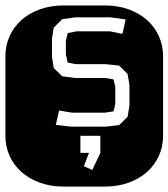

<svg xmlns="http://www.w3.org/2000/svg" viewBox="-22 -689 622 709"><path d="M364.3 -668.9Q413.6 -668.9 453.6 -654.3Q493.7 -639.6 521.7 -614.3Q549.8 -588.9 564.9 -554.9Q580.1 -521 580.1 -482.9V-186Q580.1 -147.9 564.9 -114Q549.8 -80.1 521.7 -54.7Q493.7 -29.3 453.6 -14.6Q413.6 0 364.3 0H213.9Q164.6 0 124.5 -14.6Q84.5 -29.3 56.4 -54.7Q28.3 -80.1 13.2 -114Q-2 -147.9 -2 -186V-482.9Q-2 -521 13.2 -554.9Q28.3 -588.9 56.4 -614.3Q84.5 -639.6 124.5 -654.3Q164.6 -668.9 213.9 -668.9ZM456.1 -374 449.2 -416 418 -446.8 367.2 -452.1H257.8L228 -458Q225.6 -466.3 224.6 -472.9Q223.6 -479.5 221.2 -486.8V-538.1L228 -566.9L260.3 -573.2H384.3L430.2 -564L441.9 -617.2L385.3 -625H256.8L208 -618.2L176.3 -586.9L169.9 -545.9V-479L176.3 -438L208 -407.2L256.8 -400.9H367.2L397 -396Q398.4 -388.7 400.4 -382.3Q402.3 -376 403.8 -369.1V-305.2Q402.8 -298.8 400.6 -291.5Q398.4 -284.2 397 -277.8L365.2 -272.9H244.1L196.3 -280.8L184.1 -228L241.2 -221.2H368.2L418 -227.1L449.2 -257.8L456.1 -299.8ZM318.8 -61.5 348.6 -124.5V-187.5H274.9V-124.5H306.6L287.6 -75.2Z"/></svg>

Font: Monofett
Style: Regular
Weight: 400
Designer: vernon adams
Foundry: vernon adams
Version: Version 1.000